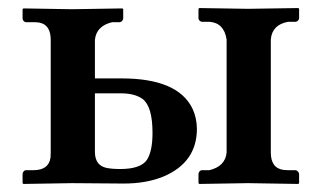

<svg xmlns="http://www.w3.org/2000/svg" viewBox="-20 -456 789 477"><path d="M543 -357.9Q536.6 -399.4 500 -401.9H481Q474.1 -403.8 473.1 -410.2V-434.1L475.1 -436Q476.1 -436 596.2 -434.1Q596.2 -434.1 721.2 -436L723.1 -434.1V-410.2Q721.7 -403.3 714.8 -401.9H695.8Q655.8 -394.5 652.8 -357.9V-77.1Q652.8 -37.6 685.5 -33.7Q690.9 -33.2 695.8 -33.2H714.8Q721.7 -31.2 723.1 -23.9V-1L721.2 1Q720.2 1 596.2 -1L475.1 1L473.1 -1V-23.9Q474.6 -32.2 481 -33.2H500Q539.6 -42.5 543 -77.1ZM358.9 -126Q358.9 -190.9 334.5 -210Q315.4 -223.6 283.2 -224.1H215.8V-79.1Q215.8 -45.4 243.7 -39.1Q256.8 -36.1 278.8 -36.1Q329.6 -36.1 345.2 -59.1Q358.9 -80.6 358.9 -126ZM106 -77.1V-356.9Q106 -394.5 77.6 -399.9Q70.8 -400.9 63 -400.9H43.9Q36.6 -402.8 36.1 -410.2V-433.1L38.1 -435.1Q39.1 -435.1 159.2 -433.1L284.2 -435.1L286.1 -433.1V-410.2Q284.7 -402.3 277.8 -400.9H258.8Q219.2 -391.6 215.8 -356.9V-261.2H282.2Q422.4 -261.2 458.5 -185.5Q468.8 -163.1 469.2 -136.2Q469.2 -52.2 385.3 -17.1Q343.3 0 287.1 0L159.2 -1L38.1 1L36.1 -1V-23.9Q37.6 -32.2 43.9 -33.2H63Q101.1 -33.2 105.5 -64.5Q106 -70.8 106 -77.1Z"/></svg>

Font: Linux Libertine O
Style: Semibold
Weight: 700
Designer: Philipp H. Poll
Foundry: Philipp H. Poll
Version: Version 5.0.0